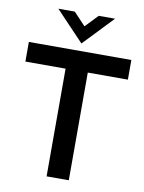

<svg xmlns="http://www.w3.org/2000/svg" viewBox="-97 -968 778 1035"><g transform="rotate(10 292.0 -450.5)"><path d="M353 0H231.5V-589.5H11.5V-697H572.5V-589.5H353ZM292 -738 137 -901H227L292 -832L358 -901H447.5Z"/></g></svg>

Font: Acari Sans Neue
Style: Bold
Weight: 700
Designer: Alfredo Marco Pradil (font), Cristiano Sobral (main changes)
Foundry: Hanken Design Co. (font), Cristiano Sobral (main changes)
Version: Version 2.459;March 19, 2022;FontCreator 14.0.0.2808 64-bit;